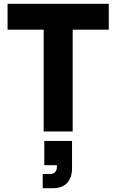

<svg xmlns="http://www.w3.org/2000/svg" viewBox="-20 -695 615 1015"><path d="M364.2 0H210.8V-538.3H20V-675H555V-538.3H364.2ZM205.8 300V225H243.3Q262.5 225 271.7 214.2Q280.8 203.3 280.8 187.5V178.3H214.2V50H360.8V195Q360.8 243.3 335.4 271.7Q310 300 256.7 300Z"/></svg>

Font: Funnel Sans ExtraBold
Style: Regular
Weight: 800
Version: Version 1.000; Beta; Release 5; Build 24; ttfautohint (v1.8.